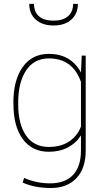

<svg xmlns="http://www.w3.org/2000/svg" viewBox="-20 -734 534 968"><path d="M226.6 -462.4Q336.9 -462.4 388.2 -368.7L392.1 -453.6H412.1V24.4Q412.1 115.2 365 164.6Q317.9 213.9 236.6 213.9Q155.3 213.9 94.2 186.5L101.6 163.1Q164.1 190.4 231.4 190.4Q308.6 190.4 348.4 147.9Q388.2 105.5 388.2 24.4V-51.3Q363.3 -12.2 321.8 9.5Q280.3 31.2 226.1 31.2Q142.1 31.2 95 -32.5Q47.9 -96.2 47.9 -207.5L47.4 -216.3Q47.4 -330.6 94.7 -396.5Q142.1 -462.4 226.6 -462.4ZM71.8 -216.8V-207.5Q71.8 -107.4 111.6 -50.3Q151.4 6.8 225.6 6.8Q286.6 6.8 327.9 -20.3Q369.1 -47.4 388.2 -95.7V-320.8Q346.7 -439.5 226.6 -439.5Q151.9 -439.5 111.8 -379.2Q71.8 -318.8 71.8 -216.8ZM348.6 -714.4H372.6Q372.6 -664.6 339.4 -635Q306.2 -605.5 250 -605.5Q193.8 -605.5 160.6 -635Q127.4 -664.6 127.4 -714.4H151.4Q151.4 -673.8 176.5 -651.9Q201.7 -629.9 249.5 -629.9Q297.4 -629.9 323 -652.3Q348.6 -674.8 348.6 -714.4Z"/></svg>

Font: Yantramanav Thin
Style: Regular
Weight: 250
Version: Version 1.001;PS 1.0;hotconv 1.0.72;makeotf.lib2.5.5900; ttf